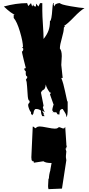

<svg xmlns="http://www.w3.org/2000/svg" viewBox="-20 -760 621 1334"><path d="M440.9 292 438 322.8V333Q440.9 352.1 440.9 353L410.6 550.3L316.9 554.2Q314 543 314 533Q314 522.9 315.4 505.6Q316.9 488.3 316.9 480L319.8 482.4Q319.8 455.1 330.6 419.9L329.6 420.9L338.4 372.6Q296.4 372.6 281.7 360.4L215.3 370.6Q215.3 361.3 211.4 359.4L208.5 361.3L199.7 353Q197.8 338.4 197.8 333Q197.8 333 207.5 119.6Q215.8 119.6 224.1 130.9Q227.1 130.9 234.6 124.8Q242.2 118.7 256.3 118.7Q270.5 118.7 307.6 126.2Q344.7 133.8 360.6 133.8Q376.5 133.8 381.3 128.7Q386.2 123.5 393.1 123.5L416.5 132.3H425.3L433.1 122.1L440.9 237.8V244.1Q440.9 245.1 443.8 261.2H440.9V270L435.1 272.5ZM379.9 34.2 371.1 20H353L344.2 8.8Q343.3 7.3 343.3 1.7Q343.3 -3.9 353 -36.6H351.1L327.1 -104.5L335 -116.2H327.1Q301.8 -149.4 298.3 -173.3Q294.4 -141.6 283.2 -136.7Q270.5 -131.3 264.6 -116.2L282.7 -25.9L277.8 -14.2Q283.2 7.3 291.5 20L273.9 8.8Q273.9 13.7 278.8 20.5Q283.7 27.3 284.7 30.8L282.7 37.1L290.5 46.9H273.9Q264.6 31.7 264.6 8.8Q250.5 -2.9 230 -2.9Q216.3 -2.9 211.9 29.3L203.6 41L195.3 29.3V17.6Q189.5 16.6 182.6 -2Q175.8 -20.5 175.8 -26.6Q175.8 -32.7 176.3 -36.6L185.5 -48.8V-59.6Q175.8 -59.6 172.9 -90.8Q169.9 -122.1 168.2 -159.2Q166.5 -196.3 159.7 -205.6L169.4 -220.7L168.5 -229.5Q158.7 -229.5 158.7 -252.4L159.7 -262.7L149.4 -274.4L150.4 -286.1H159.7Q156.7 -294.4 144.3 -346.7Q131.8 -398.9 132.3 -401.4Q141.6 -405.8 141.6 -418.9V-422.4L132.3 -432.6H139.6Q139.6 -469.2 118.7 -539.8Q97.7 -610.4 75.2 -635.3V-658.7H84Q62 -662.6 6.8 -714.8Q90.8 -738.3 168.5 -738.3L176.3 -717.8L195.3 -738.3L203.6 -714.8L211.9 -730V-726.6Q211.9 -714.8 230 -714.8V-734.9L247.1 -714.8L258.3 -738.3H273.9V-686Q273.9 -652.8 278.3 -587.2Q282.7 -521.5 282.7 -489.3Q306.2 -518.6 316.7 -546.9Q327.1 -575.2 327.1 -613.8Q338.4 -614.7 343.8 -699.2Q346.2 -731.4 349.1 -739.7L353 -738.3V-726.6L361.8 -714.8V-726.6Q375 -738.3 397 -738.3Q399.9 -729 470.2 -716.8Q540.5 -704.6 567.4 -703.6Q538.6 -687.5 493.9 -640.9Q449.2 -594.2 423.8 -579.1H432.6L423.8 -568.4Q423.8 -543 409.9 -495.6Q396 -448.2 396 -422.9Q409.2 -407.2 409.2 -370.1L405.8 -308.6L415.5 -218.3H405.8Q420.9 -180.7 431.9 -126Q442.9 -71.3 447.8 -52.7L450.2 -59.6V10.7Q450.2 36.1 442.9 53.2L441.4 52.2Q441.4 37.6 429.9 20Q418.5 2.4 415.5 -2.9Q393.1 -2.9 393.1 28.8V35.6Q392.1 35.2 379.9 34.2ZM348.1 20H344.2V17.6Q344.2 18.1 348.1 20ZM210.4 33.2V32.2Z"/></svg>

Font: Butcherman Caps
Style: Regular
Weight: 400
Version: Version 001.003